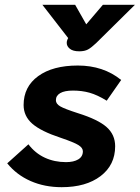

<svg xmlns="http://www.w3.org/2000/svg" viewBox="-20 -767 580 797"><path d="M10 -89 98 -168Q126 -131 166 -112.5Q206 -94 254 -94Q286 -94 305 -105.5Q324 -117 324 -139Q324 -153 306 -164.5Q288 -176 232 -195Q150 -222 114 -253.5Q78 -285 78 -331Q78 -407 138.5 -451Q199 -495 303 -495Q409 -495 483 -435L423 -349Q384 -373 352 -382Q320 -391 283 -391Q248 -391 230 -380.5Q212 -370 212 -351Q212 -336 230 -325.5Q248 -315 304 -297Q387 -271 422.5 -239.5Q458 -208 458 -160Q458 -82 397.5 -36Q337 10 236 10Q165 10 107 -15.5Q49 -41 10 -89ZM257 -589Q257 -597 260 -603L263 -609L156 -747H292L338 -666L407 -747H540L379 -588Q359 -569 345 -561.5Q331 -554 309 -554Q283 -554 270 -564.5Q257 -575 257 -589Z"/></svg>

Font: Niramit
Style: Bold Italic
Weight: 700
Italic angle: -10°
Designer: Katatrad Aksorn Co.,Ltd.
Foundry: Cadson Demak Co.,Ltd.
Version: Version 1.001; ttfautohint (v1.6)